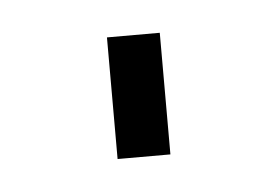

<svg xmlns="http://www.w3.org/2000/svg" viewBox="-26 -378 228 159"><g transform="rotate(-5 88.5 -298.5)"><path d="M66.9 -248V-349.1H110.8V-248Z"/></g></svg>

Font: Rawline Light
Style: Regular
Weight: 300
Designer: Matt McInerney, Pablo Impallari, Rodrigo Fuenzalida
Foundry: Matt McInerney, Pablo Impallari, Rodrigo Fuenzalida
Version: Version 4.020;PS 004.020;hotconv 1.0.88;makeotf.lib2.5.64775